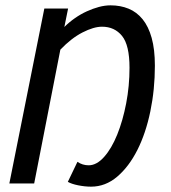

<svg xmlns="http://www.w3.org/2000/svg" viewBox="-20 -687 640 719"><path d="M321 12Q298 12 273 7Q248 2 234 -6L270 -81Q289 -68 312 -68Q342 -68 370 -99.5Q398 -131 419 -183Q440 -235 452.5 -300Q465 -365 465 -433Q465 -518 437 -552.5Q409 -587 362 -587Q331 -587 289 -565.5Q247 -544 206 -501L108 0H15L146 -655H235L221 -586Q239 -604 260.5 -619Q282 -634 305 -644.5Q328 -655 350.5 -661Q373 -667 394 -667Q431 -667 461.5 -654.5Q492 -642 514 -615Q536 -588 548 -545Q560 -502 560 -441Q560 -352 543 -270Q526 -188 494.5 -125.5Q463 -63 419 -25.5Q375 12 321 12Z"/></svg>

Font: Source Code Pro Medium
Style: Italic
Weight: 500
Italic angle: -11°
Monospace: yes
Designer: Paul D. Hunt, Teo Tuominen
Foundry: Adobe Systems Incorporated
Version: Version 1.050;PS 1.000;hotconv 16.6.51;makeotf.lib2.5.65220